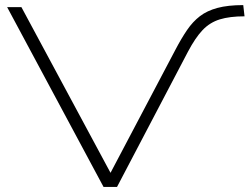

<svg xmlns="http://www.w3.org/2000/svg" viewBox="-20 -733 979 753"><path d="M386 0 8 -705H64L420 -43H407L668 -538Q691 -582 713.5 -615Q736 -648 764 -669.5Q792 -691 833 -702Q874 -713 934 -713L939 -669Q881 -669 842 -657Q803 -645 774.5 -615Q746 -585 717 -530L439 0Z"/></svg>

Font: Nunito Sans 10pt Expanded ExtraLight
Style: Regular
Weight: 250
Width: 7
Designer: Vernon Adams
Foundry: Vernon Adams
Version: Version 3.101;gftools[0.9.27]